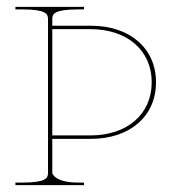

<svg xmlns="http://www.w3.org/2000/svg" viewBox="-20 -540 508 560"><path d="M132.5 -485C132.5 -499.5 139 -512.5 207.5 -512.5H225V-520H25V-512.5H45C113.5 -512.5 120 -499.5 120 -485V-35C120 -20.5 113.5 -7.5 45 -7.5H25V0H225V-7.5H207.5C139 -7.5 132.5 -35 132.5 -35V-135H245C359 -135 435 -201 435 -300C435 -399 359 -465 245 -465H132.5ZM132.5 -145V-455H243.5C351 -455 422.5 -393 422.5 -300C422.5 -207 351 -145 243.5 -145Z"/></svg>

Font: ZnikomitSC
Style: Regular
Weight: 100
Designer: gluk
Foundry: gluk
Version: Version 0.55